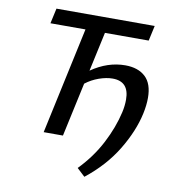

<svg xmlns="http://www.w3.org/2000/svg" viewBox="-92 -741 945 1020"><g transform="rotate(10 381.0 -231.0)"><path d="M691 -275Q691 -235 681 -189Q660 -92 598 10.5Q536 113 431 196L388 156Q461 81 506 -6Q551 -93 570 -177Q578 -212 578 -246Q578 -344 489 -344Q455 -344 415.5 -330Q376 -316 344 -291L281 0H177L301 -576H112L130 -658H660L642 -576H406L360 -364Q448 -425 543 -425Q612 -425 651.5 -388.5Q691 -352 691 -275Z"/></g></svg>

Font: Ysabeau Infant Semibold
Style: Italic
Weight: 600
Italic angle: -12°
Designer: Christian Thalmann (Catharsis Fonts)
Version: Version 0.003